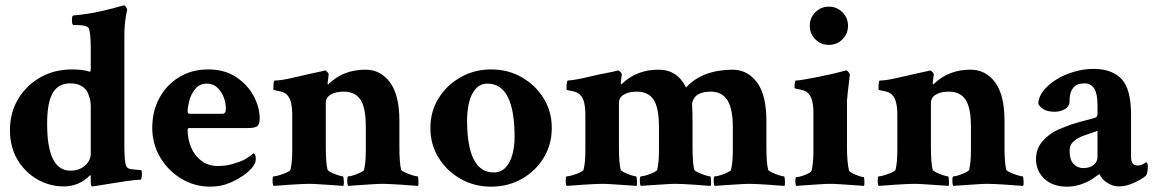

<svg xmlns="http://www.w3.org/2000/svg" viewBox="-20 -699 4385 726"><path d="M220.7 5.9Q168 5.9 121.6 -20.5Q75.2 -46.9 46.4 -94.7Q17.6 -142.6 17.6 -207Q17.6 -272.5 48.3 -324.2Q79.1 -376 132.3 -406.2Q185.5 -436.5 252 -436.5Q293 -436.5 320.3 -427.7Q323.2 -427.7 323.2 -441.4V-518.6Q323.2 -559.6 317.4 -588.9Q313.5 -604.5 266.6 -604.5H257.8Q252 -604.5 252 -624Q252 -640.6 257.8 -640.6Q314.5 -645.5 364.7 -657.2Q415 -668.9 436.5 -675.8L446.3 -678.7H448.2Q452.1 -678.7 456.1 -672.9Q460 -667 460.9 -662.1Q450.2 -616.2 450.2 -563.5V-143.6Q450.2 -122.1 452.1 -97.2Q454.1 -72.3 460.9 -65.4Q468.8 -59.6 478.5 -59.1Q488.3 -58.6 503.9 -56.6L513.7 -55.7Q516.6 -54.7 516.6 -43.9Q516.6 -19.5 510.7 -19.5Q486.3 -18.6 454.6 -13.7Q422.9 -8.8 392.6 -3.9Q362.3 1 343.8 3.9L329.1 5.9Q323.2 6.8 323.2 -10.7V-31.2Q323.2 -39.1 319.3 -35.2Q278.3 5.9 220.7 5.9ZM246.1 -53.7Q279.3 -53.7 301.3 -72.8Q323.2 -91.8 323.2 -119.1V-296.9Q323.2 -308.6 321.3 -319.3Q319.3 -330.1 312.5 -346.7Q305.7 -363.3 288.6 -373.5Q271.5 -383.8 246.1 -383.8Q200.2 -383.8 179.2 -347.2Q158.2 -310.5 158.2 -230.5Q158.2 -53.7 246.1 -53.7Z M775.4 6.8Q715.8 6.8 665.5 -23.4Q615.2 -53.7 585.4 -104.5Q555.7 -155.3 555.7 -215.8Q555.7 -278.3 582.5 -328.1Q609.4 -377.9 657.2 -407.2Q705.1 -436.5 767.6 -436.5Q829.1 -436.5 872.6 -407.7Q916 -378.9 939 -336.4Q961.9 -293.9 961.9 -251Q961.9 -228.5 952.6 -221.7Q943.4 -214.8 916 -214.8H695.3Q689.5 -214.8 689.5 -208Q689.5 -172.9 702.6 -141.6Q715.8 -110.4 741.7 -90.8Q767.6 -71.3 804.7 -71.3Q837.9 -71.3 866.2 -81.1Q885.7 -86.9 896.5 -91.8Q907.2 -96.7 916.5 -103Q925.8 -109.4 938.5 -119.1Q947.3 -115.2 947.3 -100.6Q947.3 -87.9 943.4 -81.1Q937.5 -65.4 912.6 -44.9Q887.7 -24.4 852.1 -8.8Q816.4 6.8 775.4 6.8ZM696.3 -268.6H820.3Q834 -268.6 834 -287.1Q834 -324.2 814 -353.5Q793.9 -382.8 762.7 -382.8Q734.4 -382.8 718.3 -362.8Q702.1 -342.8 695.8 -318.4Q689.5 -293.9 689.5 -278.3Q689.5 -268.6 696.3 -268.6Z M1014.6 3.9Q1010.7 0 1010.7 -16.6Q1010.7 -32.2 1014.6 -32.2Q1022.5 -32.2 1036.6 -36.6Q1050.8 -41 1064 -46.9Q1077.1 -52.7 1078.1 -56.6Q1085 -84 1085 -130.9V-264.6Q1085 -319.3 1067.4 -337.9Q1059.6 -347.7 1046.4 -351.6Q1033.2 -355.5 1023.4 -356.9Q1013.7 -358.4 1013.7 -360.4Q1013.7 -394.5 1018.6 -394.5Q1043.9 -394.5 1090.8 -405.8Q1137.7 -417 1197.3 -429.7L1202.1 -430.7Q1203.1 -431.6 1206.1 -431.6L1208 -432.6Q1212.9 -432.6 1218.3 -426.3Q1223.6 -419.9 1222.7 -416L1218.8 -385.7Q1218.8 -380.9 1219.7 -379.9Q1221.7 -379.9 1226.6 -384.8Q1280.3 -435.5 1362.3 -435.5Q1418.9 -435.5 1454.6 -387.7Q1490.2 -339.8 1490.2 -242.2V-145.5Q1490.2 -81.1 1497.1 -56.6Q1499 -52.7 1511.7 -46.9Q1524.4 -41 1538.6 -36.6Q1552.7 -32.2 1558.6 -32.2Q1560.5 -32.2 1561.5 -24.4Q1562.5 -16.6 1562.5 -7.8Q1562.5 1 1560.5 3.9Q1554.7 3.9 1538.1 2.4Q1521.5 1 1499.5 -0.5Q1477.5 -2 1458 -2.9Q1438.5 -3.9 1426.8 -3.9Q1411.1 -3.9 1383.3 -2Q1355.5 0 1330.1 1.5Q1304.7 2.9 1296.9 3.9Q1293 0 1293 -16.6Q1293 -32.2 1296.9 -32.2Q1304.7 -32.2 1317.9 -36.6Q1331.1 -41 1343.3 -46.9Q1355.5 -52.7 1356.4 -56.6Q1363.3 -84 1363.3 -130.9V-218.8Q1363.3 -291 1343.3 -321.8Q1323.2 -352.5 1279.3 -352.5Q1249 -352.5 1230.5 -341.3Q1211.9 -330.1 1211.9 -309.6V-145.5Q1211.9 -81.1 1218.8 -56.6Q1220.7 -52.7 1232.4 -46.9Q1244.1 -41 1257.8 -36.6Q1271.5 -32.2 1276.4 -32.2Q1278.3 -32.2 1279.3 -24.4Q1280.3 -16.6 1280.3 -7.8Q1280.3 1 1278.3 3.9Q1270.5 2.9 1245.1 1.5Q1219.7 0 1191.9 -2Q1164.1 -3.9 1148.4 -3.9Q1136.7 -3.9 1116.7 -2.9Q1096.7 -2 1075.2 -0.5Q1053.7 1 1037.1 2.4Q1020.5 3.9 1014.6 3.9Z M1836.9 6.8Q1773.4 6.8 1721.2 -22.9Q1668.9 -52.7 1638.2 -103Q1607.4 -153.3 1607.4 -214.8Q1607.4 -277.3 1638.2 -327.1Q1668.9 -377 1721.2 -406.7Q1773.4 -436.5 1836.9 -436.5Q1901.4 -436.5 1953.1 -406.7Q2004.9 -377 2035.6 -327.1Q2066.4 -277.3 2066.4 -214.8Q2066.4 -153.3 2036.1 -103Q2005.9 -52.7 1953.6 -22.9Q1901.4 6.8 1836.9 6.8ZM1846.7 -46.9Q1874 -46.9 1891.6 -65.4Q1909.2 -84 1917.5 -114.7Q1925.8 -145.5 1925.8 -180.7Q1925.8 -382.8 1823.2 -382.8Q1795.9 -382.8 1778.8 -363.3Q1761.7 -343.8 1753.9 -312.5Q1746.1 -281.2 1746.1 -245.1Q1746.1 -46.9 1846.7 -46.9Z M2123 3.9Q2119.1 0 2119.1 -16.6Q2119.1 -32.2 2123 -32.2Q2130.9 -32.2 2145.5 -36.6Q2160.2 -41 2172.9 -46.9Q2185.5 -52.7 2186.5 -56.6Q2193.4 -84 2193.4 -130.9V-264.6Q2193.4 -319.3 2175.8 -337.9Q2168 -347.7 2154.8 -351.6Q2141.6 -355.5 2131.8 -356.9Q2122.1 -358.4 2122.1 -360.4Q2122.1 -394.5 2127 -394.5Q2156.2 -396.5 2198.2 -406.7Q2240.2 -417 2296.9 -427.7L2316.4 -432.6Q2321.3 -432.6 2326.7 -426.3Q2332 -419.9 2331.1 -416L2327.1 -385.7Q2327.1 -380.9 2328.1 -379.9Q2330.1 -379.9 2335 -384.8Q2388.7 -435.5 2470.7 -435.5Q2541 -435.5 2574.2 -368.2Q2634.8 -434.6 2750 -435.5Q2806.6 -435.5 2842.3 -387.7Q2877.9 -339.8 2877.9 -242.2V-145.5Q2877.9 -81.1 2884.8 -56.6Q2886.7 -52.7 2898.9 -46.9Q2911.1 -41 2924.8 -36.6Q2938.5 -32.2 2944.3 -32.2Q2946.3 -32.2 2947.3 -24.4Q2948.2 -16.6 2948.2 -7.8Q2948.2 1 2946.3 3.9Q2940.4 3.9 2923.8 2.4Q2907.2 1 2886.2 -0.5Q2865.2 -2 2845.7 -2.9Q2826.2 -3.9 2814.5 -3.9Q2798.8 -3.9 2770.5 -2Q2742.2 0 2716.3 1.5Q2690.4 2.9 2682.6 3.9Q2678.7 0 2678.7 -16.6Q2678.7 -32.2 2682.6 -32.2Q2690.4 -32.2 2704.6 -36.6Q2718.8 -41 2731 -46.9Q2743.2 -52.7 2744.1 -56.6Q2751 -84 2751 -130.9V-218.8Q2751 -286.1 2731 -319.3Q2710.9 -352.5 2667 -352.5Q2639.6 -352.5 2621.1 -342.8Q2602.5 -333 2596.7 -307.6Q2596.7 -298.8 2597.7 -284.7Q2598.6 -270.5 2598.6 -242.2V-145.5Q2598.6 -81.1 2605.5 -56.6Q2607.4 -52.7 2619.6 -46.9Q2631.8 -41 2645.5 -36.6Q2659.2 -32.2 2665 -32.2Q2667 -32.2 2668 -24.4Q2668.9 -16.6 2668.9 -7.8Q2668.9 1 2667 3.9Q2661.1 3.9 2644.5 2.4Q2627.9 1 2606.9 -0.5Q2585.9 -2 2566.4 -2.9Q2546.9 -3.9 2535.2 -3.9Q2519.5 -3.9 2491.2 -2Q2462.9 0 2437 1.5Q2411.1 2.9 2403.3 3.9Q2399.4 0 2399.4 -16.6Q2399.4 -32.2 2403.3 -32.2Q2411.1 -32.2 2425.3 -36.6Q2439.5 -41 2451.7 -46.9Q2463.9 -52.7 2464.8 -56.6Q2471.7 -84 2471.7 -130.9V-218.8Q2471.7 -291 2451.7 -321.8Q2431.6 -352.5 2387.7 -352.5Q2357.4 -352.5 2338.9 -341.3Q2320.3 -330.1 2320.3 -309.6V-145.5Q2320.3 -81.1 2327.1 -56.6Q2329.1 -52.7 2340.8 -46.9Q2352.5 -41 2366.2 -36.6Q2379.9 -32.2 2384.8 -32.2Q2386.7 -32.2 2387.7 -24.4Q2388.7 -16.6 2388.7 -7.8Q2388.7 1 2386.7 3.9Q2378.9 2.9 2353.5 1.5Q2328.1 0 2300.3 -2Q2272.5 -3.9 2256.8 -3.9Q2245.1 -3.9 2225.1 -2.9Q2205.1 -2 2183.6 -0.5Q2162.1 1 2145.5 2.4Q2128.9 3.9 2123 3.9Z M2991.2 3.9Q2987.3 0 2987.3 -14.6Q2987.3 -29.3 2991.2 -29.3Q2999 -29.3 3011.7 -33.2Q3024.4 -37.1 3036.1 -43Q3047.9 -48.8 3048.8 -53.7Q3055.7 -81.1 3055.7 -127.9V-270.5Q3055.7 -325.2 3038.1 -343.8Q3030.3 -353.5 3017.1 -357.4Q3003.9 -361.3 2994.1 -362.8Q2984.4 -364.3 2984.4 -366.2Q2984.4 -394.5 2989.3 -394.5Q2998 -394.5 3021.5 -398.4Q3044.9 -402.3 3073.7 -408.2Q3102.5 -414.1 3128.4 -419.9Q3154.3 -425.8 3168 -429.7L3178.7 -432.6Q3183.6 -432.6 3188.5 -426.3Q3193.4 -419.9 3193.4 -416Q3188.5 -373 3185.5 -348.6Q3182.6 -324.2 3182.6 -318.4V-142.6Q3182.6 -86.9 3190.4 -53.7Q3192.4 -49.8 3203.6 -43.9Q3214.8 -38.1 3227.5 -33.7Q3240.2 -29.3 3245.1 -29.3Q3248 -29.3 3248.5 -14.6Q3249 0 3247.1 3.9Q3239.3 2.9 3214.4 1.5Q3189.5 0 3162.1 -2Q3134.8 -3.9 3119.1 -3.9Q3103.5 -3.9 3076.2 -2Q3048.8 0 3024.4 1.5Q3000 2.9 2991.2 3.9ZM3114.3 -529.3Q3084 -529.3 3063 -550.3Q3042 -571.3 3042 -601.6Q3042 -631.8 3063 -652.8Q3084 -673.8 3114.3 -673.8Q3144.5 -673.8 3165.5 -652.8Q3186.5 -631.8 3186.5 -601.6Q3186.5 -571.3 3165.5 -550.3Q3144.5 -529.3 3114.3 -529.3Z M3302.7 3.9Q3298.8 0 3298.8 -16.6Q3298.8 -32.2 3302.7 -32.2Q3310.5 -32.2 3324.7 -36.6Q3338.9 -41 3352.1 -46.9Q3365.2 -52.7 3366.2 -56.6Q3373 -84 3373 -130.9V-264.6Q3373 -319.3 3355.5 -337.9Q3347.7 -347.7 3334.5 -351.6Q3321.3 -355.5 3311.5 -356.9Q3301.8 -358.4 3301.8 -360.4Q3301.8 -394.5 3306.6 -394.5Q3332 -394.5 3378.9 -405.8Q3425.8 -417 3485.4 -429.7L3490.2 -430.7Q3491.2 -431.6 3494.1 -431.6L3496.1 -432.6Q3501 -432.6 3506.3 -426.3Q3511.7 -419.9 3510.7 -416L3506.8 -385.7Q3506.8 -380.9 3507.8 -379.9Q3509.8 -379.9 3514.6 -384.8Q3568.4 -435.5 3650.4 -435.5Q3707 -435.5 3742.7 -387.7Q3778.3 -339.8 3778.3 -242.2V-145.5Q3778.3 -81.1 3785.2 -56.6Q3787.1 -52.7 3799.8 -46.9Q3812.5 -41 3826.7 -36.6Q3840.8 -32.2 3846.7 -32.2Q3848.6 -32.2 3849.6 -24.4Q3850.6 -16.6 3850.6 -7.8Q3850.6 1 3848.6 3.9Q3842.8 3.9 3826.2 2.4Q3809.6 1 3787.6 -0.5Q3765.6 -2 3746.1 -2.9Q3726.6 -3.9 3714.8 -3.9Q3699.2 -3.9 3671.4 -2Q3643.6 0 3618.2 1.5Q3592.8 2.9 3585 3.9Q3581.1 0 3581.1 -16.6Q3581.1 -32.2 3585 -32.2Q3592.8 -32.2 3606 -36.6Q3619.1 -41 3631.3 -46.9Q3643.6 -52.7 3644.5 -56.6Q3651.4 -84 3651.4 -130.9V-218.8Q3651.4 -291 3631.3 -321.8Q3611.3 -352.5 3567.4 -352.5Q3537.1 -352.5 3518.6 -341.3Q3500 -330.1 3500 -309.6V-145.5Q3500 -81.1 3506.8 -56.6Q3508.8 -52.7 3520.5 -46.9Q3532.2 -41 3545.9 -36.6Q3559.6 -32.2 3564.5 -32.2Q3566.4 -32.2 3567.4 -24.4Q3568.4 -16.6 3568.4 -7.8Q3568.4 1 3566.4 3.9Q3558.6 2.9 3533.2 1.5Q3507.8 0 3480 -2Q3452.1 -3.9 3436.5 -3.9Q3424.8 -3.9 3404.8 -2.9Q3384.8 -2 3363.3 -0.5Q3341.8 1 3325.2 2.4Q3308.6 3.9 3302.7 3.9Z M4014.6 6.8Q3960.9 6.8 3929.2 -22.9Q3897.5 -52.7 3897.5 -97.7Q3897.5 -135.7 3921.4 -164.1Q3945.3 -192.4 3981.4 -209Q3995.1 -214.8 4006.8 -219.2Q4018.6 -223.6 4028.3 -227.5Q4065.4 -239.3 4087.9 -244.6Q4110.4 -250 4121.1 -253.9Q4129.9 -256.8 4129.9 -268.6V-303.7Q4129.9 -383.8 4081.1 -383.8Q4024.4 -383.8 4024.4 -318.4Q4024.4 -296.9 4006.8 -286.6Q3989.3 -276.4 3967.8 -276.4Q3922.9 -276.4 3906.2 -305.7Q3906.2 -331.1 3924.3 -354.5Q3942.4 -377.9 3972.2 -397Q4002 -416 4039.6 -427.2Q4077.1 -438.5 4115.2 -438.5Q4183.6 -438.5 4220.2 -400.9Q4256.8 -363.3 4256.8 -264.6V-106.4Q4256.8 -73.2 4280.3 -73.2Q4297.9 -73.2 4313.5 -85.9Q4320.3 -82 4320.3 -71.3Q4320.3 -45.9 4313.5 -35.2Q4299.8 -22.5 4269 -8.3Q4238.3 5.9 4210.9 5.9Q4187.5 5.9 4166 -8.3Q4144.5 -22.5 4137.7 -41Q4136.7 -41 4127 -34.2Q4117.2 -27.3 4112.3 -23.4Q4092.8 -10.7 4067.4 -2Q4042 6.8 4014.6 6.8ZM4076.2 -63.5Q4101.6 -63.5 4115.7 -75.7Q4129.9 -87.9 4129.9 -105.5V-204.1L4079.1 -186.5Q4058.6 -179.7 4041.5 -166Q4024.4 -152.3 4024.4 -129.9Q4024.4 -94.7 4039.6 -79.1Q4054.7 -63.5 4076.2 -63.5Z"/></svg>

Font: Crimson Text
Style: Bold
Weight: 700
Designer: Sebastian Kosch
Foundry: Sebastian Kosch
Version: Version 1.100